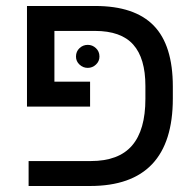

<svg xmlns="http://www.w3.org/2000/svg" viewBox="-20 -619 650 639"><path d="M463.9 -333V-290C463.9 -220.7 449.1 -168.9 419.4 -134.5C389.8 -100.2 344.1 -83 282.2 -83H75.2V0H279.8C463.4 0 555.2 -97 555.2 -291V-331.1C555.2 -422.9 533.9 -490.5 491.5 -533.9C449 -577.4 384.1 -599.1 296.9 -599.1H69.8V-264.2H279.8V-347.2H161.1V-516.1H295.9C353.8 -516.1 396.3 -501 423.3 -470.7C450.4 -440.4 463.9 -394.5 463.9 -333ZM232.9 -430.7C232.9 -420.2 236.8 -411.4 244.6 -404.1C252.4 -396.7 261.6 -393.1 272 -393.1C282.4 -393.1 291.5 -396.7 299.3 -404.1C307.1 -411.4 311 -420.2 311 -430.7C311 -442.1 307.1 -451.4 299.3 -458.7C291.5 -466.1 282.4 -469.7 272 -469.7C261.6 -469.7 252.4 -466.1 244.6 -458.7C236.8 -451.4 232.9 -442.1 232.9 -430.7Z"/></svg>

Font: Arimo
Style: Regular
Weight: 400
Designer: Steve Matteson
Foundry: Monotype Imaging Inc.
Version: Version 1.32